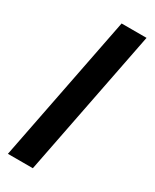

<svg xmlns="http://www.w3.org/2000/svg" viewBox="-213 -774 757 940"><g transform="rotate(30 165.5 -304.5)"><path d="M13 111H154L317 -720H176Z"/></g></svg>

Font: Fixel Text Bold
Style: Bold
Weight: 700
Width: 4
Designer: AlfaBravo + MacPaw
Foundry: Kyrylo Tkachov, Marchela Mozhyna, Serhii Makarenko, Maria Weinstein, Zakhar Kryvoshyya
Version: Version 1.211